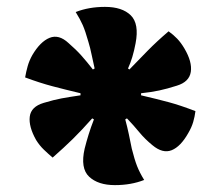

<svg xmlns="http://www.w3.org/2000/svg" viewBox="-20 -579 640 558"><path d="M285 -559Q335 -559 360 -534.5Q385 -510 374 -453Q366 -410 352 -380L356 -377Q382 -404 409 -431.5Q436 -459 470 -488Q484 -478 495 -466.5Q506 -455 516 -438Q539 -399 534.5 -370Q530 -341 494 -330Q466 -321 442.5 -316Q419 -311 390 -308V-302Q437 -291 470.5 -282Q504 -273 548 -256Q546 -240 541.5 -224.5Q537 -209 527 -192Q505 -153 479 -142.5Q453 -132 423 -157Q401 -175 385 -194.5Q369 -214 349 -235L344 -232Q350 -210 354.5 -188.5Q359 -167 363 -147Q371 -115 378.5 -96Q386 -77 399 -56Q361 -41 314 -41Q265 -41 239 -65.5Q213 -90 226 -147Q231 -167 237.5 -188Q244 -209 253 -232L248 -235Q217 -200 191.5 -175Q166 -150 133 -121Q120 -132 107.5 -144Q95 -156 85 -172Q63 -211 66.5 -240Q70 -269 107 -280Q137 -289 158.5 -293Q180 -297 214 -302V-308Q168 -319 132 -328.5Q96 -338 53 -354Q56 -371 60.5 -387Q65 -403 74 -419Q97 -458 124 -469Q151 -480 179 -454Q201 -435 217 -417Q233 -399 250 -377L255 -380Q251 -397 246.5 -419Q242 -441 237 -457Q228 -489 220.5 -506Q213 -523 200 -544Q238 -559 285 -559Z"/></svg>

Font: Recursive Mn Csl St XBk
Style: Regular
Weight: 1000
Monospace: yes
Version: Version 1.079;hotconv 1.0.112;makeotfexe 2.5.65598; ttfautoh